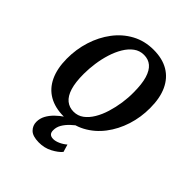

<svg xmlns="http://www.w3.org/2000/svg" viewBox="-216 -686 1005 1005"><g transform="rotate(45 286.0 -183.5)"><path d="M329 -568.5Q394 -568.5 439 -542Q484 -515.5 507.8 -464.5Q531.5 -413.5 531.5 -340.5Q532 -272 511.8 -208.8Q491.5 -145.5 453.5 -95.8Q415.5 -46 362 -17.2Q308.5 11.5 242.5 11.5Q178.5 11.5 133.2 -14.5Q88 -40.5 64.2 -91Q40.5 -141.5 40 -213Q39.5 -283 59.8 -346.8Q80 -410.5 117.8 -460.5Q155.5 -510.5 209 -539.5Q262.5 -568.5 329 -568.5ZM312 -514Q280.5 -514 255.8 -495.8Q231 -477.5 212.8 -447Q194.5 -416.5 182.5 -378.2Q170.5 -340 164.8 -299.2Q159 -258.5 159 -220Q159 -158 171.2 -118.8Q183.5 -79.5 206.5 -61Q229.5 -42.5 261 -42.5Q292.5 -42.5 316.8 -60.5Q341 -78.5 359.2 -109Q377.5 -139.5 389.2 -177.8Q401 -216 407 -256.8Q413 -297.5 412.5 -336Q412.5 -398 400.8 -437.2Q389 -476.5 366.8 -495.2Q344.5 -514 312 -514ZM245.5 200Q200 199.5 180.5 179.8Q161 160 161 132.5Q161 107 173.2 84.5Q185.5 62 205.5 42.5Q225.5 23 250 6.8Q274.5 -9.5 299 -22L322.5 -34.5L343.5 -18Q318.5 -0.5 298.2 18.5Q278 37.5 266.2 57.8Q254.5 78 254.5 100Q254 117.5 262.5 125.8Q271 134 287 134Q303.5 134 323.2 125.2Q343 116.5 360.5 101.5L373 143.5Q356 164 321.8 182.2Q287.5 200.5 245.5 200Z"/></g></svg>

Font: Merriweather Medium
Style: Italic
Weight: 500
Italic angle: -7.8°
Version: Version 2.101